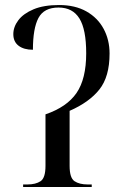

<svg xmlns="http://www.w3.org/2000/svg" viewBox="-20 -744 503 764"><path d="M72 0V-10H89Q122 -10 141.5 -23Q161 -36 161 -84V-289Q246 -318 284.5 -374Q323 -430 323 -532Q323 -627 296 -670.5Q269 -714 213 -714Q155 -714 133 -672.5Q111 -631 111 -546Q75 -546 54 -562Q33 -578 33 -608Q33 -637 53 -663.5Q73 -690 113.5 -707Q154 -724 215 -724Q279 -724 324 -698.5Q369 -673 392.5 -629Q416 -585 416 -531Q416 -439 375.5 -388Q335 -337 257 -303V-84Q257 -36 276.5 -23Q296 -10 329 -10H345V0Z"/></svg>

Font: Noto Serif Display SemiCondensed
Style: Regular
Weight: 400
Width: 4
Designer: Monotype Design Team
Foundry: Monotype Imaging Inc.
Version: Version 2.009